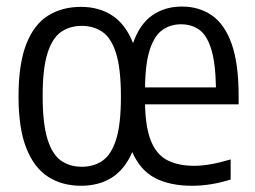

<svg xmlns="http://www.w3.org/2000/svg" viewBox="-20 -572 799 601"><path d="M233.5 9.5Q174.5 9.5 130.8 -18.5Q87 -46.5 62.5 -108Q38 -169.5 38 -270Q38 -371.5 62 -433.2Q86 -495 130 -522.8Q174 -550.5 233.5 -550.5Q290.5 -550.5 332 -523Q373.5 -495.5 396.5 -437Q417.5 -497 456.8 -524.2Q496 -551.5 549.5 -551.5Q603 -551.5 643 -524Q683 -496.5 705 -435Q727 -373.5 727 -270.5V-245.5H434Q435.5 -172.5 452.8 -130.2Q470 -88 503.8 -70.5Q537.5 -53 588.5 -53Q635.5 -53 702 -73V-10Q668 0.5 638.5 5Q609 9.5 581.5 9.5Q511.5 9.5 465 -15Q418.5 -39.5 394 -96Q370.5 -41.5 330 -16Q289.5 9.5 233.5 9.5ZM546.5 -496Q514.5 -496 489.5 -479Q464.5 -462 449.8 -419.2Q435 -376.5 434 -298.5H656Q654.5 -377.5 640.5 -420.5Q626.5 -463.5 602.5 -479.8Q578.5 -496 546.5 -496ZM236 -50Q273.5 -50 301 -69Q328.5 -88 343.5 -135.5Q358.5 -183 358.5 -268.5Q358.5 -356.5 343.5 -404.8Q328.5 -453 300.8 -472Q273 -491 236 -491Q199 -491 171.5 -472.2Q144 -453.5 128.8 -405.8Q113.5 -358 113.5 -272Q113.5 -185 128.5 -136.8Q143.5 -88.5 171 -69.2Q198.5 -50 236 -50Z"/></svg>

Font: Encode Sans Condensed
Style: Regular
Weight: 400
Width: 3
Designer: Multiple Designers
Foundry: Impallari Type
Version: Version 3.000; ttfautohint (v1.8.3) -l 8 -r 50 -G 200 -x 14 